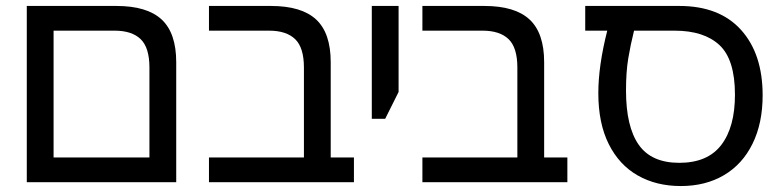

<svg xmlns="http://www.w3.org/2000/svg" viewBox="-20 -612 2632 645"><path d="M70 -592H371Q474 -592 523 -546.5Q572 -501 572 -403V0H70ZM482 -83V-385Q482 -452 452.5 -480.5Q423 -509 365 -509H160V-83Z M1169 -83V0H1001H682V-83H1001V-385Q1001 -452 971.5 -480.5Q942 -509 884 -509H682V-592H890Q993 -592 1042 -546.5Q1091 -501 1091 -403V-83Z M1229 -592H1319V-303L1274 -213H1229Z M1886 -83V0H1718H1399V-83H1718V-385Q1718 -452 1688.5 -480.5Q1659 -509 1601 -509H1399V-592H1607Q1710 -592 1759 -546.5Q1808 -501 1808 -403V-83Z M1990 -299Q1990 -391 2020 -509H1946V-592H2262Q2397 -592 2469.5 -511.5Q2542 -431 2542 -292Q2542 -198 2508 -129Q2474 -60 2412 -23.5Q2350 13 2267 13Q2185 13 2122.5 -22.5Q2060 -58 2025 -128Q1990 -198 1990 -299ZM2449 -294Q2449 -412 2397 -460.5Q2345 -509 2246 -509H2110Q2098 -461 2090.5 -415.5Q2083 -370 2083 -308Q2083 -187 2125.5 -126Q2168 -65 2262 -65Q2357 -65 2403 -125Q2449 -185 2449 -294Z"/></svg>

Font: Noto Sans Hebrew
Style: Regular
Weight: 400
Designer: Monotype Design Team
Foundry: Monotype Imaging Inc.
Version: Version 1.000